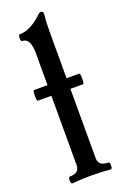

<svg xmlns="http://www.w3.org/2000/svg" viewBox="-144 -769 515 815"><g transform="rotate(-20 114.0 -361.0)"><path d="M34 4Q27 4 27 -11.5Q27 -27 34 -27Q77 -27 77 -63V-376H16Q11 -376 11 -400Q11 -424 16 -424H77V-569Q77 -637 40 -637Q34 -637 34 -652Q34 -667 40 -667Q88 -667 141 -717Q149 -726 157 -726Q167 -726 167 -712Q163 -682 163 -630V-424H220Q225 -424 225 -400Q225 -376 220 -376H163V-63Q163 -27 207 -27Q214 -27 214 -11.5Q214 4 207 4Q167 0 121 0Q71 0 34 4Z"/></g></svg>

Font: Junicode Cond Medium
Style: Regular
Weight: 500
Width: 3
Designer: Peter S. Baker
Version: Version 2.201